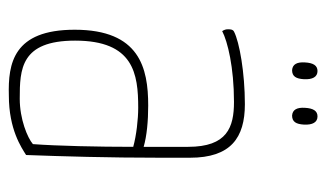

<svg xmlns="http://www.w3.org/2000/svg" viewBox="-168 -542 720 423"><g transform="rotate(90 191.5 -330.0)"><path d="M327 -389C327 -479 283 -510 209 -510C140 -510 72 -498 49 -486C45 -484 44 -480 44 -473C44 -468 45 -465 48 -460C71 -472 128 -486 204 -486C260 -486 303 -471 303 -385V-287C279 -294 246 -297 212 -297C129 -297 45 -278 45 -135C45 0 119 12 190 10C265 10 305 -18 321 -28C324 -108 327 -209 327 -323ZM303 -264C303 -187 301 -96 297 -43C283 -31 242 -14 197 -14C132 -14 69 -16 69 -136C69 -265 142 -275 217 -275C242 -275 278 -271 303 -264ZM136 -670C124 -670 118 -661 117 -642C116 -625 121 -615 134 -614C148 -614 153 -623 154 -640C155 -659 149 -670 136 -670ZM236 -670C224 -670 218 -661 217 -642C216 -625 221 -615 234 -614C248 -614 253 -623 254 -640C255 -659 249 -670 236 -670Z"/></g></svg>

Font: Yanone Kaffeesatz Extra Light
Style: Regular
Weight: 200
Designer: Yanone (Cyrillic: Daniel Pouzeot & Huerta Tipografica)
Foundry: Yanone
Version: Version 1.100;PS 001.100;hotconv 1.0.70;makeotf.lib2.5.58329